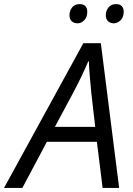

<svg xmlns="http://www.w3.org/2000/svg" viewBox="-76 -927 657 947"><path d="M-56.2 0 335 -713.9H421.4L511.7 0H430.2L401.9 -227.5H155.3L34.2 0ZM194.8 -301.3H393.6L374.5 -467.8Q371.1 -503.9 367.2 -547.1Q363.3 -590.3 362.3 -624.5H359.4Q327.6 -549.3 282.2 -464.4ZM485.4 -812Q468.3 -812 457 -822.3Q445.8 -832.5 445.8 -851.6Q445.8 -873 458.7 -889.9Q471.7 -906.7 496.6 -906.7Q515.6 -906.7 524.9 -896.5Q534.2 -886.2 534.2 -869.1Q534.2 -842.8 519 -827.4Q503.9 -812 485.4 -812ZM306.6 -812Q288.6 -812 277.6 -822.3Q266.6 -832.5 266.6 -851.6Q266.6 -873 279.3 -889.9Q292 -906.7 316.4 -906.7Q336.4 -906.7 345.5 -896.5Q354.5 -886.2 354.5 -869.1Q354.5 -842.8 339.8 -827.4Q325.2 -812 306.6 -812Z"/></svg>

Font: Open Sans
Style: Italic
Weight: 400
Italic angle: -12°
Designer: Monotype Design Team
Foundry: Monotype Imaging Inc.
Version: Version 3.000; ttfautohint (v1.8.4)